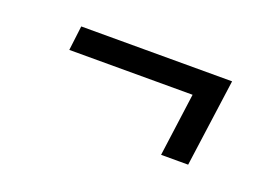

<svg xmlns="http://www.w3.org/2000/svg" viewBox="-43 -437 507 360"><g transform="rotate(20 210.5 -257.5)"><path d="M372 -345 348 -170H294L311 -296H65L71 -345Z"/></g></svg>

Font: Fira Sans Extra Condensed Light
Style: Italic
Weight: 300
Width: 3
Italic angle: -8°
Designer: Carrois Corporate & Edenspiekermann AG
Foundry: Carrois Corporate GbR & Edenspiekermann AG
Version: Version 4.203